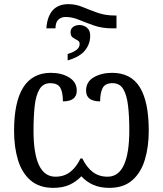

<svg xmlns="http://www.w3.org/2000/svg" viewBox="-20 -898 786 928"><path d="M204 -761Q213 -878 311 -878Q346 -878 379.5 -864Q413 -850 451 -836.5Q489 -823 536 -823H543V-761H524Q473 -761 433.5 -775Q394 -789 361 -802.5Q328 -816 297 -816Q279 -816 265.5 -806Q252 -796 249 -774L248 -761ZM307 -637Q336 -646 350.5 -657.5Q365 -669 365 -686Q365 -698 354 -703.5Q343 -709 332 -716.5Q321 -724 321 -742Q321 -759 333.5 -768Q346 -777 364 -777Q385 -777 400.5 -764Q416 -751 416 -725Q416 -686 391 -654.5Q366 -623 307 -606ZM238 10Q170 10 128 -26Q86 -62 67 -124.5Q48 -187 48 -265Q48 -546 226 -546Q278 -546 314.5 -523.5Q351 -501 351 -460Q351 -408 284 -408Q284 -453 271 -474.5Q258 -496 223 -496Q188 -496 170.5 -466Q153 -436 147.5 -384.5Q142 -333 142 -267Q142 -44 248 -44Q290 -44 319.5 -67Q349 -90 369 -132H378Q399 -89 428.5 -66.5Q458 -44 500 -44Q605 -44 605 -269Q605 -335 599 -386.5Q593 -438 576 -467Q559 -496 524 -496Q488 -496 476 -472.5Q464 -449 464 -408Q396 -408 396 -460Q396 -503 433.5 -524.5Q471 -546 522 -546Q613 -546 656 -476Q699 -406 699 -266Q699 -188 680 -125.5Q661 -63 619 -26.5Q577 10 509 10Q464 10 431 -4.5Q398 -19 373 -46Q349 -20 316 -5Q283 10 238 10Z"/></svg>

Font: Noto Serif SemiCondensed
Style: Regular
Weight: 400
Width: 4
Designer: Monotype Design Team
Foundry: Monotype Imaging Inc.
Version: Version 2.013